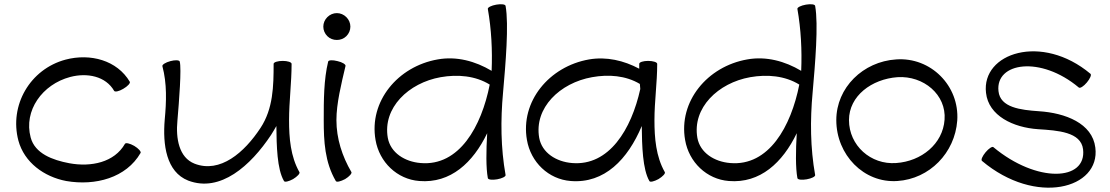

<svg xmlns="http://www.w3.org/2000/svg" viewBox="-20 -835 5250 908"><path d="M594 -448C534 -550 407 -584 290 -553C122 -508 23 -337 67 -170C95 -67 188 1 293 21C431 45 577 6 645 -112C648 -118 635 -133 615 -145C594 -157 575 -161 571 -155C521 -67 411 -44 308 -63C228 -78 145 -109 125 -185C91 -312 180 -436 312 -471C392 -492 480 -475 520 -405C524 -399 543 -403 563 -415C584 -427 597 -442 594 -448Z M748 -522C770 -440 767 -354 759 -269C749 -151 766 -22 870 19C1022 77 1165 -51 1262 -197C1271 -211 1279 -225 1287 -239C1288 -146 1290 -35 1323 21C1326 28 1346 23 1366 12C1386 0 1400 -15 1396 -21C1354 -95 1347 -182 1347 -267C1347 -355 1359 -444 1359 -533C1359 -541 1340 -547 1317 -547C1294 -547 1274 -541 1274 -533C1274 -428 1272 -321 1212 -230C1136 -114 1021 -14 900 -61C826 -90 811 -181 819 -264C827 -358 839 -510 830 -544C828 -551 808 -552 786 -546C763 -540 746 -529 748 -522Z M1637 -709C1637 -726 1630 -742 1618 -754C1606 -766 1590 -773 1573 -773C1556 -773 1540 -766 1528 -754C1516 -742 1509 -726 1509 -709C1509 -692 1516 -676 1528 -664C1540 -652 1556 -646 1573 -646C1590 -646 1606 -652 1618 -664C1630 -676 1637 -692 1637 -709ZM1532 -544C1511 -458 1511 -360 1511 -267C1511 -167 1516 -68 1568 21C1572 28 1591 23 1612 12C1632 0 1645 -15 1642 -21C1598 -96 1571 -180 1571 -267C1571 -346 1594 -438 1614 -523C1616 -530 1599 -541 1576 -546C1553 -552 1534 -551 1532 -544Z M2287 -793C2304 -696 2309 -598 2305 -500C2228 -546 2139 -570 2050 -554C1861 -521 1724 -355 1756 -173C1774 -68 1858 13 1963 21C2111 33 2217 -66 2284 -205C2279 -121 2278 -42 2287 7C2288 15 2308 17 2331 13C2354 9 2372 0 2371 -7C2348 -136 2347 -267 2359 -397C2371 -534 2387 -718 2371 -807C2370 -815 2350 -817 2327 -813C2304 -809 2286 -800 2287 -793ZM1969 -64C1895 -70 1827 -112 1814 -183C1789 -325 1912 -443 2064 -470C2144 -484 2228 -477 2296 -435C2257 -237 2152 -48 1969 -64Z M3124 -21C3082 -95 3075 -182 3075 -267C3075 -356 3088 -444 3088 -533C3088 -541 3068 -547 3045 -547C3022 -547 3003 -541 3003 -533C3003 -526 3003 -518 3003 -510C2930 -549 2848 -568 2766 -554C2577 -521 2440 -355 2472 -173C2490 -68 2574 13 2679 21C2839 34 2949 -82 3015 -239C3016 -145 3019 -34 3051 21C3054 28 3074 23 3094 12C3114 0 3128 -15 3124 -21ZM2685 -64C2611 -70 2543 -112 2530 -183C2505 -325 2628 -443 2780 -470C2858 -484 2939 -478 3006 -438C3007 -430 3007 -422 3008 -414C2966 -224 2861 -49 2685 -64Z M3751 -793C3768 -696 3773 -598 3769 -500C3692 -546 3603 -570 3514 -554C3325 -521 3188 -355 3220 -173C3238 -68 3322 13 3427 21C3575 33 3681 -66 3748 -205C3743 -121 3742 -42 3751 7C3752 15 3772 17 3795 13C3818 9 3836 0 3835 -7C3812 -136 3811 -267 3823 -397C3835 -534 3851 -718 3835 -807C3834 -815 3814 -817 3791 -813C3768 -809 3750 -800 3751 -793ZM3433 -64C3359 -70 3291 -112 3278 -183C3253 -325 3376 -443 3528 -470C3608 -484 3692 -477 3760 -435C3721 -237 3616 -48 3433 -64Z M4224 21C4376 11 4496 -112 4507 -265C4518 -429 4382 -566 4218 -554C4062 -544 3935 -421 3935 -267C3935 -103 4065 32 4224 21ZM3995 -267C3995 -382 4103 -461 4224 -470C4348 -478 4456 -387 4447 -269C4439 -154 4337 -72 4218 -64C4098 -55 3995 -147 3995 -267Z M4624 -74C4878 140 5185 58 5160 -137C5146 -252 5018 -301 4893 -309C4807 -315 4710 -326 4702 -404C4687 -540 4901 -573 5082 -421C5088 -416 5105 -427 5120 -445C5135 -463 5143 -481 5137 -486C4907 -679 4621 -585 4643 -396C4655 -287 4772 -232 4889 -224C4983 -218 5092 -211 5102 -129C5120 22 4883 32 4678 -139C4673 -144 4656 -133 4641 -115C4626 -97 4618 -79 4624 -74Z"/></svg>

Font: Nupuram Expanded Light
Style: Regular
Weight: 300
Width: 7
Designer: Santhosh Thottingal (santhosh.thottingal@gmail.com)
Foundry: SMC
Version: Version 1.000